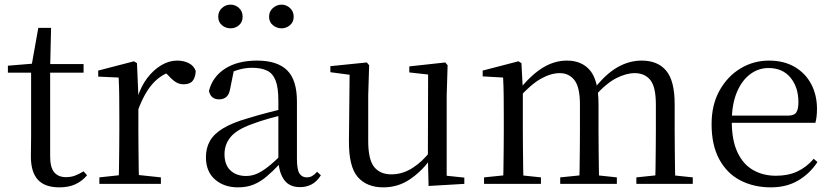

<svg xmlns="http://www.w3.org/2000/svg" viewBox="-20 -792 3584 827"><path d="M155 -479V-516H340V-479ZM236 15Q173 15 143 -18Q113 -51 113 -118Q113 -142 113.5 -161Q114 -180 114 -207V-479H14V-509L135 -519L115 -504L145 -672H200L196 -501V-489V-118Q196 -71 213.5 -50Q231 -29 264 -29Q286 -29 303 -35.5Q320 -42 340 -54L355 -37Q334 -12 305 1.5Q276 15 236 15Z M408 0V-28L519 -40H560L673 -28V0ZM491 0Q492 -24 492.5 -65Q493 -106 493.5 -150.5Q494 -195 494 -229V-289Q494 -341 493.5 -381Q493 -421 491 -458L403 -462V-488L557 -528L570 -520L576 -379V-378V-229Q576 -195 576.5 -150.5Q577 -106 577.5 -65Q578 -24 579 0ZM575 -319 554 -371H572Q587 -420 614 -455.5Q641 -491 674.5 -511Q708 -531 743 -531Q772 -531 794 -519.5Q816 -508 823 -486Q822 -459 810 -444Q798 -429 771 -429Q752 -429 737 -438.5Q722 -448 705 -467L682 -489L727 -487Q675 -473 638.5 -432.5Q602 -392 575 -319Z M1005 15Q945 15 906 -19Q867 -53 867 -115Q867 -154 884 -184.5Q901 -215 940.5 -239Q980 -263 1046 -282Q1088 -295 1134 -307Q1180 -319 1220 -328V-303Q1180 -293 1139 -281.5Q1098 -270 1064 -257Q1000 -234 973.5 -202Q947 -170 947 -128Q947 -82 972.5 -58Q998 -34 1040 -34Q1063 -34 1085 -43Q1107 -52 1135 -74Q1163 -96 1201 -134L1210 -87H1186Q1155 -54 1127.5 -31Q1100 -8 1071 3.5Q1042 15 1005 15ZM1272 14Q1227 14 1204.5 -16.5Q1182 -47 1179 -100V-103V-359Q1179 -415 1167 -445.5Q1155 -476 1130 -488Q1105 -500 1065 -500Q1036 -500 1007 -491.5Q978 -483 945 -465L988 -492L972 -413Q968 -386 955.5 -375Q943 -364 924 -364Q888 -364 880 -400Q895 -461 949 -496Q1003 -531 1087 -531Q1174 -531 1216.5 -489.5Q1259 -448 1259 -355V-108Q1259 -61 1270 -44.5Q1281 -28 1301 -28Q1314 -28 1324 -33.5Q1334 -39 1346 -52L1362 -37Q1346 -11 1323.5 1.5Q1301 14 1272 14ZM973 -670Q952 -670 936 -683.5Q920 -697 920 -720Q920 -743 936 -757.5Q952 -772 973 -772Q994 -772 1009.5 -757.5Q1025 -743 1025 -720Q1025 -697 1009.5 -683.5Q994 -670 973 -670ZM1193 -670Q1172 -670 1155.5 -683.5Q1139 -697 1139 -720Q1139 -743 1155.5 -757.5Q1172 -772 1193 -772Q1213 -772 1229 -757.5Q1245 -743 1245 -720Q1245 -697 1229 -683.5Q1213 -670 1193 -670Z M1631 15Q1560 15 1521 -29.5Q1482 -74 1483 -186L1486 -484L1508 -467L1403 -481V-507L1560 -523L1570 -511L1566 -380V-185Q1566 -105 1591.5 -73Q1617 -41 1666 -41Q1713 -41 1756 -68Q1799 -95 1835 -142L1858 -103H1832Q1793 -51 1743 -18Q1693 15 1631 15ZM1826 9 1823 -114V-116L1824 -471L1743 -480V-506L1898 -523L1908 -511L1904 -380V-35L1980 -27V0Z M2065 0V-28L2173 -39H2206L2310 -28V0ZM2147 0Q2148 -24 2148.5 -65Q2149 -106 2149.5 -150.5Q2150 -195 2150 -229V-290Q2150 -341 2149.5 -381Q2149 -421 2147 -458L2059 -463V-488L2213 -528L2226 -520L2232 -406V-403V-229Q2232 -195 2232.5 -150.5Q2233 -106 2233.5 -65Q2234 -24 2235 0ZM2393 0V-28L2501 -39H2534L2637 -28V0ZM2475 0Q2476 -24 2476.5 -64.5Q2477 -105 2477.5 -149.5Q2478 -194 2478 -229V-342Q2478 -416 2454.5 -446.5Q2431 -477 2391 -477Q2353 -477 2310 -453Q2267 -429 2215 -371L2206 -406H2217Q2266 -468 2316.5 -499.5Q2367 -531 2422 -531Q2487 -531 2522.5 -487.5Q2558 -444 2558 -342V-229Q2558 -194 2558.5 -149.5Q2559 -105 2559.5 -64.5Q2560 -24 2561 0ZM2721 0V-28L2827 -39H2860L2964 -28V0ZM2801 0Q2803 -24 2803.5 -64.5Q2804 -105 2804.5 -149.5Q2805 -194 2805 -229V-342Q2805 -418 2781 -447.5Q2757 -477 2714 -477Q2677 -477 2634 -455Q2591 -433 2541 -377L2530 -413H2542Q2590 -474 2640 -502.5Q2690 -531 2744 -531Q2813 -531 2849.5 -487.5Q2886 -444 2886 -343V-229Q2886 -194 2886.5 -149.5Q2887 -105 2887.5 -64.5Q2888 -24 2889 0Z M3300 15Q3227 15 3169 -15Q3111 -45 3078 -106Q3045 -167 3045 -257Q3045 -341 3079.5 -402.5Q3114 -464 3170 -497.5Q3226 -531 3292 -531Q3357 -531 3403.5 -503.5Q3450 -476 3474.5 -429Q3499 -382 3499 -323Q3499 -287 3492 -263H3084V-294H3374Q3401 -294 3410 -308Q3419 -322 3419 -352Q3419 -416 3385 -457.5Q3351 -499 3290 -499Q3246 -499 3210 -471.5Q3174 -444 3153 -392.5Q3132 -341 3132 -269Q3132 -188 3156.5 -136Q3181 -84 3224 -59.5Q3267 -35 3322 -35Q3375 -35 3414.5 -53.5Q3454 -72 3485 -108L3501 -94Q3468 -44 3418 -14.5Q3368 15 3300 15Z"/></svg>

Font: Noto Serif JP
Style: Regular
Weight: 400
Designer: Ryoko NISHIZUKA  (kana & ideographs); Frank Grießhammer (Latin, Greek & Cyrillic); Wenlong ZHANG  (bopomofo); Sandoll Co
Foundry: Adobe
Version: Version 2.003-H1;hotconv 1.1.1;makeotfexe 2.6.0